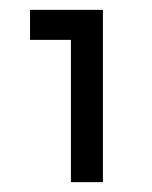

<svg xmlns="http://www.w3.org/2000/svg" viewBox="-20 -660 308 390"><path d="M41 -640H189V-290H124V-579H41Z"/></svg>

Font: Montserrat Alternates
Style: Regular
Weight: 400
Designer: Julieta Ulanovsky
Foundry: Julieta Ulanovsky
Version: Version 2.001